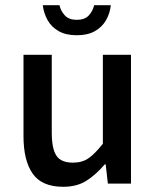

<svg xmlns="http://www.w3.org/2000/svg" viewBox="-20 -698 593 730"><path d="M220.2 12.2Q139.2 12.2 104.2 -37.8Q69.3 -87.9 69.3 -180.7V-489.7H176.8V-194.8Q176.8 -132.3 194.6 -106Q212.4 -79.6 256.8 -79.6Q293 -79.6 317.1 -96.7Q341.3 -113.8 371.1 -151.4V-489.7H478V0H390.1L381.8 -73.2H378.4Q345.7 -34.7 309.3 -11.2Q272.9 12.2 220.2 12.2ZM272 -564Q230.5 -564 203.1 -579.6Q175.8 -595.2 161.1 -621.1Q146.5 -647 142.6 -678.2H206.1Q210.9 -656.2 226.6 -639.4Q242.2 -622.6 272 -622.6Q302.2 -622.6 317.6 -639.4Q333 -656.2 337.9 -678.2H401.4Q397.9 -647 383.1 -621.1Q368.2 -595.2 340.8 -579.6Q313.5 -564 272 -564Z"/></svg>

Font: Varta Light
Style: Bold
Weight: 700
Version: Version 1.004